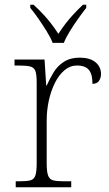

<svg xmlns="http://www.w3.org/2000/svg" viewBox="-20 -786 459 806"><path d="M46 0V-25H64Q92 -25 107.5 -29Q123 -33 128.5 -49.5Q134 -66 134 -101V-439Q134 -473 128.5 -488Q123 -503 106.5 -507Q90 -511 56 -511H41V-536H167L174 -427H176Q189 -456 205.5 -483Q222 -510 249 -527Q276 -544 315 -544Q357 -544 380.5 -525Q404 -506 404 -475Q404 -459 395.5 -446.5Q387 -434 368 -434Q368 -463 361 -479.5Q354 -496 339.5 -503.5Q325 -511 303 -511Q274 -511 250.5 -491Q227 -471 210.5 -438Q194 -405 185 -364Q176 -323 176 -280V-100Q176 -65 182 -49Q188 -33 203 -29Q218 -25 246 -25H279V0ZM201 -606Q192 -629 175.5 -655.5Q159 -682 141 -708Q123 -734 107 -753V-766H121Q145 -744 162.5 -725Q180 -706 195 -686.5Q210 -667 225 -644Q240 -667 255 -686.5Q270 -706 287.5 -725Q305 -744 328 -766H342V-753Q327 -734 308.5 -708Q290 -682 273.5 -655.5Q257 -629 248 -606Z"/></svg>

Font: Noto Serif Thai ExtraLight
Style: Regular
Weight: 250
Version: Version 2.001